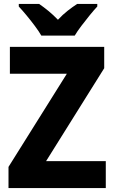

<svg xmlns="http://www.w3.org/2000/svg" viewBox="-20 -951 577 971"><path d="M515 0H23V-107L318 -578H30V-714H507V-606L213 -136H515ZM189 -771Q177 -792 156.5 -819.5Q136 -847 114 -873.5Q92 -900 75 -918V-931H178Q200 -916 224.5 -896Q249 -876 273 -851Q297 -877 322 -896.5Q347 -916 370 -931H472V-918Q455 -900 433.5 -873.5Q412 -847 391.5 -820Q371 -793 358 -771Z"/></svg>

Font: Noto Sans Gujarati SemiCondensed ExtraBold
Style: Regular
Weight: 800
Width: 4
Designer: Jelle Bosma - Monotype Design Team, Universal Thirst
Foundry: Monotype Imaging Inc.
Version: Version 2.106; ttfautohint (v1.8.4.7-5d5b)